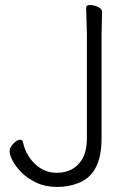

<svg xmlns="http://www.w3.org/2000/svg" viewBox="-20 -725 532 760"><path d="M294 -2Q254 15 207 15Q160 15 124 -2Q88 -19 64.5 -43Q41 -67 29.5 -89.5Q18 -112 18 -126.5Q18 -141 33 -156.5Q48 -172 59 -172Q70 -172 71 -162Q82 -111 118.5 -76Q155 -41 205 -41Q273 -41 306 -96Q324 -127 324 -180V-589L321 -695Q321 -705 336.5 -705Q352 -705 368 -697.5Q384 -690 384 -677L382 -588V-177Q382 -38 294 -2Z"/></svg>

Font: LXGW WenKai TC Light
Style: Regular
Weight: 300
Designer: LXGW / Fontworks Inc.
Foundry: LXGW / Fontworks Inc.
Version: Version 1.330